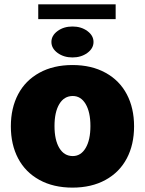

<svg xmlns="http://www.w3.org/2000/svg" viewBox="-20 -851 665 881"><path d="M464.1 -25.4Q399.9 9.9 312.5 9.9Q225.1 9.9 160.9 -25.4Q96.6 -60.7 63.2 -124.1Q29.8 -187.5 29.8 -271.3Q29.8 -355.1 63.2 -418.5Q96.6 -481.9 160.9 -517.2Q225.1 -552.6 312.5 -552.6Q399.9 -552.6 464.1 -517.2Q528.4 -481.9 561.8 -418.5Q595.2 -355.1 595.2 -271.3Q595.2 -187.5 561.8 -124.1Q528.4 -60.7 464.1 -25.4ZM313.9 -134.9Q351.2 -134.9 373 -171.9Q394.9 -208.8 394.9 -272.7Q394.9 -336.6 373 -373.6Q351.2 -410.5 313.9 -410.5Q274.5 -410.5 252.3 -373.8Q230.1 -337 230.1 -272.7Q230.1 -208.5 252.3 -171.7Q274.5 -134.9 313.9 -134.9ZM510.7 -831V-763.1H155.5V-831ZM380.7 -608.1Q352.3 -587.4 312.5 -587.4Q272.7 -587.4 244.3 -608.1Q215.9 -628.9 215.9 -658.4Q215.9 -687.9 244.1 -708.6Q272.4 -729.4 312.5 -729.4Q352.6 -729.4 380.9 -708.6Q409.1 -687.9 409.1 -658.4Q409.1 -628.9 380.7 -608.1Z"/></svg>

Font: Karasuma Gothic
Style: Black
Weight: 900
Designer: Rasmus Andersson / Ryoko Nishizuka
Foundry: Genbu
Version: Version 1.00